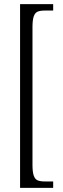

<svg xmlns="http://www.w3.org/2000/svg" viewBox="-20 -780 306 928"><path d="M77 -760H237V-729H197Q174 -729 161.5 -723.5Q149 -718 143 -700.5Q137 -683 137 -649V17Q137 51 143 68.5Q149 86 161.5 91.5Q174 97 197 97H237V128H77Z"/></svg>

Font: Noto Serif CondLight
Style: Regular
Weight: 300
Width: 3
Designer: Monotype Design Team
Foundry: Monotype Imaging Inc.
Version: Version 1.001